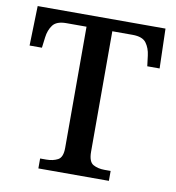

<svg xmlns="http://www.w3.org/2000/svg" viewBox="-80 -786 785 858"><g transform="rotate(10 312.0 -357.0)"><path d="M151 0V-45H179Q209 -45 231 -56.5Q253 -68 253 -111V-661H161Q117 -661 100 -638Q83 -615 79 -582L73 -534H17L22 -714H602L607 -534H551L545 -582Q541 -615 524 -638Q507 -661 462 -661H370V-115Q370 -69 391.5 -57Q413 -45 443 -45H471V0Z"/></g></svg>

Font: Noto Serif Tamil Medium
Style: Regular
Weight: 500
Designer: Indian Type Foundry, Tom Grace, and the Monotype Design Team
Foundry: Monotype Imaging Inc.
Version: Version 2.004; ttfautohint (v1.8.4.7-5d5b)